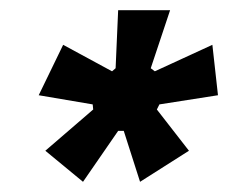

<svg xmlns="http://www.w3.org/2000/svg" viewBox="-20 -773 448 377"><path d="M143 -416 69 -477 163 -558 162 -568 56 -586 104 -685 200 -633 207 -639 212 -753H314L276 -639L284 -633L397 -685L408 -586L293 -568L288 -558L351 -477L255 -416L223 -516H212Z"/></svg>

Font: Manuale
Style: Bold Italic
Weight: 700
Italic angle: -11°
Version: Version 1.002